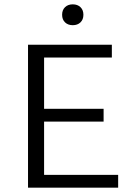

<svg xmlns="http://www.w3.org/2000/svg" viewBox="-20 -864 622 884"><path d="M524 -59V0H109V-658H495V-599H183V-363H457V-304H183V-59ZM266 -796Q266 -818 279.5 -831Q293 -844 315 -844Q337 -844 350.5 -831Q364 -818 364 -796Q364 -774 350.5 -761Q337 -748 315 -748Q293 -748 279.5 -761Q266 -774 266 -796Z"/></svg>

Font: Ysabeau
Style: Regular
Weight: 400
Designer: Christian Thalmann (Catharsis Fonts)
Version: Version 0.003